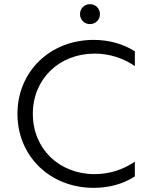

<svg xmlns="http://www.w3.org/2000/svg" viewBox="-20 -898 720 924"><path d="M431 6C504 6 572 -12 629 -49V-120C573 -82 508 -60 435 -60C265 -60 138 -182 138 -350C138 -518 265 -640 435 -640C508 -640 573 -618 629 -580V-651C574 -686 506 -706 431 -706C221 -706 64 -554 64 -350C64 -146 221 6 431 6ZM413 -782C440 -782 461 -803 461 -830C461 -857 440 -878 413 -878C386 -878 365 -857 365 -830C365 -803 386 -782 413 -782Z"/></svg>

Font: Chess Sans
Style: Regular
Weight: 400
Designer: Wolf Bōese
Foundry: Wolf Bōese
Version: Version 7.223;Glyphs 3.3 (3306)